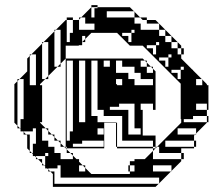

<svg xmlns="http://www.w3.org/2000/svg" viewBox="-20 -728 832 748"><path d="M504 -660V-682L502 -684H396V-660ZM600 -612V-636H552V-650H536L526 -660H504V-636H528V-612ZM624 -588V-612H600V-588ZM648 -564V-588H624V-564ZM672 -540V-564H648V-540ZM408 -468V-492H384V-468ZM264 -492H240V-180H252V-216H264ZM528 -468H552V-484L544 -492H528ZM288 -252H312V-492H288ZM576 -444V-460L568 -468H552V-444ZM504 -420V-396H576V-420H528V-444H504V-468H456V-492H432V-444H480V-420ZM456 -396V-420H432V-400H436V-396ZM768 -396V-418L766 -420H744V-396ZM456 -228V-276H384V-300H360V-492H336V-276H360V-252H432V-250H436V-228ZM108 -216H72V-214L82 -204H96V-140L104 -132H108V-168H120V-228H108ZM456 -204V-228H436V-204ZM384 -204V-228H360V-204ZM444 -312H408V-300H480V-204H528V-228H504V-324H444ZM300 -168H264V-156H384V-180H300ZM576 -180H436V-156H576ZM204 -72H168V-68L176 -60H192V-12H598L586 0H186V-50L176 -60H168V-68L164 -72H156V-80L152 -84H144V-92L128 -108H120V-116L116 -120H108V-128L104 -132H96V-140L86 -150V-200L82 -204H72V-214L70 -216H60V-226L58 -228H48V-238L36 -250V-400L48 -412V-420H56L48 -412V-238L58 -228H60V-264H72V-420H56L86 -450V-500L96 -510V-516H102L96 -510V-396H120V-516H102L144 -558V-564H150L144 -558V-420H156L136 -400V-396H144V-252H136V-250L158 -228H168V-218L182 -204H192V-194L206 -180H216V-170L230 -156H236V-150L230 -156H216V-170L206 -180H192V-194L182 -204H168V-218L158 -228H144V-180H168V-156H192V-132H216V-108H264V-122L254 -132H240V-146L236 -150H240V-156H236V-500L216 -480V-468H204L216 -480V-612H198L236 -650H240V-660H264V-650H240V-564H252V-600H264V-650H286L288 -652V-660H296L288 -652V-612H348V-636H312V-660H296L336 -700V-660H348V-696H360V-700H336V-708H360V-700H486L502 -684H504V-682L526 -660H552V-650H586L686 -550V-540H696V-516H686V-540H672V-516H686V-500L730 -456H732V-454L766 -420H768V-418L786 -400V-396H792V-300H786V-324H744V-300H786V-276H792V-252H786V-276H732V-264H696V-252H786V-250L744 -208V-204H740L744 -208V-228H672V-204H740L736 -200V-180H744V-156H736V-180H624V-156H736V-150H686V-132H696V-108H686V-132H600V-156H592L686 -250V-264H684V-402L536 -550H486L436 -600H336L312 -576V-564H300L312 -576V-588H300V-552H288L286 -550H236V-500H536L544 -492H552V-484L568 -468H576V-460L586 -450V-300H576V-324H528V-300H536V-200H586V-156H592L586 -150V-156H576V-150H586L576 -140V-108H686V-100L648 -62V-60H646L648 -62V-84H576V-60H646L600 -14V-12H598L600 -14V-36H216V-84H204ZM312 -60V-74L302 -84H288V-60ZM480 -564H492V-600H504V-612H492V-600H456V-588H480ZM588 -552H552V-540H576V-516H588V-552H600V-564H588ZM636 -504H600V-492H624V-468H636V-504H648V-516H636ZM684 -456H648V-444H672V-420H684V-456H696V-468H684ZM168 -420H156L168 -432V-564H150L192 -606V-612H198L192 -606V-468H204L168 -432ZM456 -204H436V-180H456ZM486 -50V-60H480V-84H486V-60H504V-84H486V-100H504V-108H544L576 -140V-150H436V-156H432V-250H386V-150H240V-146L254 -132H264V-122L278 -108H288V-98L302 -84H312V-74L336 -50ZM144 -108V-92L152 -84H156V-120H168V-132H156V-120H120V-116L128 -108Z"/></svg>

Font: Rubik Broken Fax
Style: Regular
Weight: 400
Designer: Hubert and Fischer, NaN
Foundry: Hubert and Fischer, NaN
Version: Version 2.201